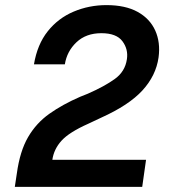

<svg xmlns="http://www.w3.org/2000/svg" viewBox="-20 -732 690 752"><path d="M38 0 46 -53Q58 -140 90 -195Q122 -250 173.5 -286.5Q225 -323 294 -353L324 -365Q390 -394 430 -423Q470 -452 477 -500Q483 -539 459.5 -570.5Q436 -602 377 -602Q317 -602 279.5 -566.5Q242 -531 234 -480H113Q126 -558 167 -609.5Q208 -661 268.5 -686.5Q329 -712 397 -712Q471 -712 519 -685.5Q567 -659 588 -612.5Q609 -566 601 -507Q591 -436 538 -378Q485 -320 376 -271L325 -247Q251 -214 221 -181Q191 -148 185 -106H552L537 0Z"/></svg>

Font: Host Grotesk
Style: Bold Italic
Weight: 700
Italic angle: -8°
Designer: Doğukan Karapınar
Foundry: Element Type
Version: Version 1.003; ttfautohint (v1.8.4.7-5d5b)